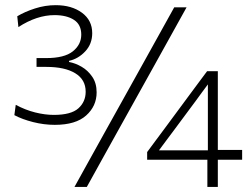

<svg xmlns="http://www.w3.org/2000/svg" viewBox="-20 -742 1002 762"><path d="M197.5 -246.5Q154.5 -246.5 111.2 -257.5Q68 -268.5 37 -285L42.5 -326Q80.5 -305.5 119.5 -295.8Q158.5 -286 193.5 -286Q262 -286 291 -312Q320 -338 320 -378Q320 -426 278.8 -451.2Q237.5 -476.5 164 -476.5H125V-511.5H163.5Q235.5 -511.5 269 -538.2Q302.5 -565 302.5 -604.5Q302.5 -644.5 273.5 -663.2Q244.5 -682 196.5 -682Q126 -682 53 -634.5L48.5 -677.5Q78.5 -695.5 119 -708.5Q159.5 -721.5 201 -721.5Q264.5 -721.5 305.2 -691.5Q346 -661.5 346 -610.5Q346 -567.5 318.2 -538Q290.5 -508.5 254 -500.5V-496Q279 -491.5 304 -477Q329 -462.5 346.2 -437.2Q363.5 -412 363.5 -375.5Q363.5 -321 322 -283.8Q280.5 -246.5 197.5 -246.5ZM275.5 0Q306 -55 335.2 -107.8Q364.5 -160.5 402.5 -229L540.5 -477Q580 -548 609.8 -601.8Q639.5 -655.5 671.5 -713H720.5Q688.5 -655.5 658.8 -601.8Q629 -548 589.5 -477L451.5 -229Q413.5 -160.5 384.2 -107.8Q355 -55 324.5 0ZM803 0V-108H564V-138.5Q577.5 -157 596.2 -182Q615 -207 634.5 -233.5Q654 -260 670 -281.5L732.5 -366Q749.5 -389 767.2 -412.8Q785 -436.5 802 -459.5H844.5V-147H941V-108H844.5V0ZM671 -226Q654.5 -204 640.2 -184.8Q626 -165.5 611 -145.5H805V-407Q793 -391 781.2 -375Q769.5 -359 757.5 -342.5Z"/></svg>

Font: Commissioner ExtraLight
Style: Regular
Weight: 200
Designer: Kostas Bartsokas
Foundry: Kostas Bartsokas
Version: Version 1.000; ttfautohint (v1.8.3)